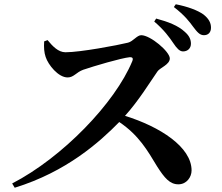

<svg xmlns="http://www.w3.org/2000/svg" viewBox="-20 -856 1040 900"><path d="M793 -653C809 -629 822 -615 838 -615C860 -615 875 -630 875 -651C875 -670 868 -688 846 -707C815 -736 768 -754 712 -769L703 -755C750 -715 774 -681 793 -653ZM885 -731C904 -706 916 -691 936 -691C956 -691 969 -704 969 -726C969 -749 959 -768 934 -788C906 -808 860 -825 804 -836L795 -823C847 -783 868 -754 885 -731ZM187 -662C185 -634 187 -609 194 -589C206 -552 253 -493 297 -493C326 -493 337 -517 370 -529C420 -546 548 -584 589 -588C600 -588 606 -584 600 -569C519 -373 273 -118 37 4L49 24C292 -51 447 -190 539 -284C631 -222 671 -151 717 -75C751 -22 776 8 816 8C855 8 878 -26 878 -57C878 -167 730 -262 566 -313C631 -385 683 -471 718 -521C729 -538 776 -553 776 -582C776 -614 685 -691 642 -691C622 -691 604 -662 580 -656C532 -644 356 -611 287 -611C253 -611 226 -640 203 -668Z"/></svg>

Font: Noto Serif KR
Style: Bold
Weight: 700
Designer: Ryoko NISHIZUKA 西塚涼子 (kana & ideographs); Frank Grießhammer (Latin, Greek & Cyrillic); Wenlong ZHANG 张文龙 (bopomofo); San
Foundry: Adobe
Version: Version 2.001;hotconv 1.1.0;makeotfexe 2.6.0